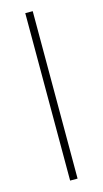

<svg xmlns="http://www.w3.org/2000/svg" viewBox="-111 -733 414 771"><g transform="rotate(-15 95.5 -348.0)"><path d="M80 0V-696H111V0Z"/></g></svg>

Font: Outfit Thin
Style: Regular
Weight: 100
Designer: Rodrigo Fuenzalida
Foundry: fragTYPE
Version: Version 1.100;gftools[0.9.27]